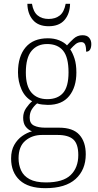

<svg xmlns="http://www.w3.org/2000/svg" viewBox="-20 -743 513 1003"><path d="M217 240Q128 240 83 198.5Q38 157 38 85Q38 43 54.5 14Q71 -15 96 -32.5Q121 -50 147 -57Q128 -64 114.5 -81Q101 -98 101 -128Q101 -156 116.5 -178.5Q132 -201 148 -214Q111 -234 92.5 -275.5Q74 -317 74 -365Q74 -449 114 -496Q154 -543 230 -543Q263 -543 289 -532.5Q315 -522 330 -506Q344 -522 364 -540.5Q384 -559 411 -559Q435 -559 446 -545.5Q457 -532 457 -513Q457 -495 450.5 -484Q444 -473 430 -473Q430 -498 424.5 -510.5Q419 -523 405 -523Q388 -523 375.5 -513Q363 -503 347 -485Q360 -466 369.5 -436.5Q379 -407 379 -364Q379 -288 341.5 -241.5Q304 -195 230 -195Q219 -195 200.5 -197Q182 -199 174 -203Q158 -190 146.5 -172Q135 -154 135 -128Q135 -98 157.5 -87Q180 -76 216 -76H289Q361 -76 394.5 -39Q428 -2 428 63Q428 144 375 192Q322 240 217 240ZM227 -225Q281 -225 309.5 -257.5Q338 -290 338 -365Q338 -444 309.5 -478.5Q281 -513 226 -513Q175 -513 145 -477.5Q115 -442 115 -364Q115 -293 144.5 -259Q174 -225 227 -225ZM220 210Q309 210 349 171.5Q389 133 389 67Q389 9 363 -14.5Q337 -38 281 -38H199Q148 -38 112.5 -8Q77 22 77 84Q77 118 90 147Q103 176 134.5 193Q166 210 220 210ZM234 -606Q180 -606 152 -638.5Q124 -671 123 -723H147Q154 -681 176.5 -662.5Q199 -644 234 -644Q269 -644 292 -662Q315 -680 323 -723H346Q345 -671 317 -638.5Q289 -606 234 -606Z"/></svg>

Font: Noto Serif Armenian SemiCondensed ExtraLight
Style: Regular
Weight: 200
Width: 4
Designer: Monotype Design Team
Foundry: Monotype Imaging Inc.
Version: Version 2.008; ttfautohint (v1.8.4.7-5d5b)